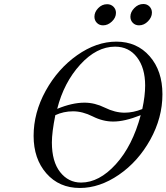

<svg xmlns="http://www.w3.org/2000/svg" viewBox="-20 -912 827 954"><path d="M147 -236.8Q147 -352.1 207 -460.9Q267.1 -569.8 363 -637.5Q459 -705.1 558.1 -705.1Q660.2 -705.1 723.6 -632.6Q787.1 -560.1 787.1 -443.8Q787.1 -326.7 726.6 -217.8Q666 -108.9 570.6 -43.5Q475.1 22 377 22Q273.9 22 210.4 -50.5Q147 -123 147 -236.8ZM237.8 -204.1Q237.8 -108.9 278.8 -56.9Q319.8 -4.9 382.8 -4.9Q472.7 -4.9 555.4 -95.9Q638.2 -187 679.2 -339.8Q598.1 -307.6 542 -308.1Q491.2 -308.1 440.7 -333.5Q390.1 -358.9 343 -358.9Q295.9 -358.9 254.9 -339.8Q237.8 -254.9 237.8 -204.1ZM264.2 -371.1Q338.4 -401.9 399.9 -401.9Q450.7 -401.9 501.2 -377Q551.8 -352.1 599.1 -352.1Q642.1 -352.1 687 -370.1Q701.2 -436 701.2 -486.8Q701.2 -574.7 660.6 -627.4Q620.1 -680.2 551.8 -680.2Q460 -680.2 378.7 -591.1Q297.4 -502 264.2 -371.1ZM449.2 -829.1Q449.2 -852.1 468 -871.6Q486.8 -891.1 512.2 -891.1Q531.2 -891.1 543.7 -878.7Q556.2 -866.2 556.2 -848.1Q556.2 -824.2 536.1 -805.2Q516.1 -786.1 492.2 -786.1Q473.1 -786.1 461.2 -798.6Q449.2 -811 449.2 -829.1ZM627.9 -829.1Q627.9 -852.1 647.5 -872.1Q667 -892.1 691.9 -892.1Q710.9 -892.1 722.9 -879.6Q734.9 -867.2 734.9 -849.1Q734.9 -826.2 715.3 -806.2Q695.8 -786.1 670.9 -786.1Q651.9 -786.1 639.9 -798.6Q627.9 -811 627.9 -829.1Z"/></svg>

Font: CMU Classical Serif
Style: Italic
Weight: 500
Italic angle: -14.04°
Version: Version 0.7.0